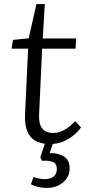

<svg xmlns="http://www.w3.org/2000/svg" viewBox="-20 -694 434 943"><path d="M209 229Q187 229 167 224Q147 219 132 211L145 175Q154 179 169 182.5Q184 186 201 186Q225 186 242 174Q259 162 259 136Q259 108 237 100.5Q215 93 187 96L178 79L200 12Q145 4 122.5 -33Q100 -70 103 -133L118 -455H37L44 -498L121 -506L159 -674H200L190 -505H354L351 -455H187L172 -133Q167 -41 241 -41Q271 -41 298 -57Q325 -73 349 -99L378 -68Q354 -35 317.5 -12.5Q281 10 239 13L224 58Q264 57 293 74Q322 91 322 133Q322 175 289.5 202Q257 229 209 229Z"/></svg>

Font: Literata 12pt Light
Style: Italic
Weight: 300
Italic angle: -2°
Designer: Latin by Veronika Burian and Jose Scaglione. Greek by Irene Vlachou. Cyrillic by Vera Evstafieva
Foundry: TypeTogether
Version: Version 3.002